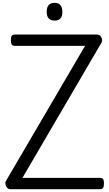

<svg xmlns="http://www.w3.org/2000/svg" viewBox="-20 -1341 774 1361"><path d="M52 0Q40 0 31 -9.5Q22 -19 19 -33Q16 -47 22 -58L583 -1016H85Q70 -1016 63.5 -1025Q57 -1034 57 -1056Q57 -1079 63.5 -1087.5Q70 -1096 85 -1096H669Q688 -1096 698.5 -1076Q709 -1056 699 -1038L139 -80H689Q704 -80 710.5 -71.5Q717 -63 717 -40Q717 -18 710.5 -9Q704 0 689 0ZM367 -1195Q339 -1195 325 -1210.5Q311 -1226 311 -1257Q311 -1289 325 -1305Q339 -1321 367 -1321Q394 -1321 408 -1305Q422 -1289 422 -1257Q423 -1226 408.5 -1210.5Q394 -1195 367 -1195Z"/></svg>

Font: Playwrite FR Moderne
Style: Regular
Weight: 400
Designer: Veronika Burian, José Scaglione
Foundry: TypeTogether
Version: Version 1.002